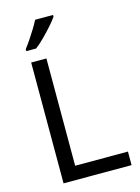

<svg xmlns="http://www.w3.org/2000/svg" viewBox="-138 -1020 799 1096"><g transform="rotate(-15 262.0 -472.0)"><path d="M97 0V-714H187V-80H499V0ZM288 -934Q276 -916 251 -887.5Q226 -859 197.5 -830.5Q169 -802 145 -784H87V-796Q102 -815 119.5 -841Q137 -867 154 -894.5Q171 -922 182 -944H288Z"/></g></svg>

Font: Noto Sans Kaithi
Style: Regular
Weight: 400
Designer: Monotype Design Team
Foundry: Monotype Imaging Inc.
Version: Version 2.005; ttfautohint (v1.8.4.7-5d5b)